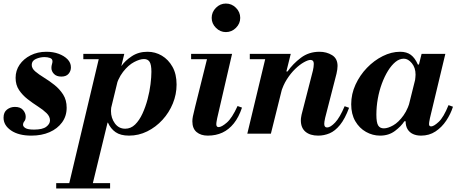

<svg xmlns="http://www.w3.org/2000/svg" viewBox="-20 -754 2575 1083"><path d="M157 11Q85 11 42.5 -18Q0 -47 0 -90Q0 -121 19.5 -136Q39 -151 64 -151Q95 -151 110 -133.5Q125 -116 125 -96Q125 -79 117.5 -70Q110 -61 110 -50Q110 -40 123.5 -31.5Q137 -23 172 -23Q220 -23 241 -39Q262 -55 262 -75Q262 -97 242.5 -116Q223 -135 194 -153.5Q165 -172 136 -194.5Q107 -217 87.5 -246Q68 -275 68 -315Q68 -356 90.5 -389Q113 -422 152.5 -442Q192 -462 242 -462Q280 -462 311 -450.5Q342 -439 361 -419.5Q380 -400 380 -374Q380 -353 366.5 -337.5Q353 -322 326 -322Q299 -322 284.5 -337Q270 -352 270 -371Q270 -382 273 -391.5Q276 -401 276 -408Q276 -422 262 -427Q248 -432 231 -432Q206 -432 182.5 -421.5Q159 -411 159 -388Q159 -368 179 -351Q199 -334 228.5 -316Q258 -298 287 -275Q316 -252 336 -221Q356 -190 356 -146Q356 -99 330 -63.5Q304 -28 259.5 -8.5Q215 11 157 11Z M370 282 544 -450H681L503 282ZM297 309V279H601V309ZM708 11Q660 11 632 -8.5Q604 -28 589 -62H582L609 -163Q608 -153 607 -144Q606 -135 606 -128Q606 -88 628 -58Q650 -28 686 -28Q718 -28 742 -51.5Q766 -75 783.5 -113Q801 -151 812.5 -194.5Q824 -238 829 -279Q834 -320 834 -349Q834 -389 824 -405Q814 -421 792 -421Q769 -421 736.5 -404Q704 -387 674 -348.5Q644 -310 627 -245L659 -383H666Q685 -411 723 -436.5Q761 -462 812 -462Q856 -462 893 -440Q930 -418 953 -377Q976 -336 976 -277Q976 -222 955 -170.5Q934 -119 896.5 -78Q859 -37 810.5 -13Q762 11 708 11ZM450 -420V-450H669V-420Z M1254 -573Q1222 -573 1198 -597Q1174 -621 1174 -653Q1174 -686 1198 -710Q1222 -734 1254 -734Q1287 -734 1311 -710Q1335 -686 1335 -653Q1335 -621 1311 -597Q1287 -573 1254 -573ZM1152 11Q1113 11 1089 -9Q1065 -29 1065 -70Q1065 -82 1068 -97.5Q1071 -113 1081 -153L1155 -450H1289L1205 -87Q1202 -73 1201 -65Q1200 -57 1200 -54Q1200 -37 1213 -37Q1230 -37 1259.5 -62.5Q1289 -88 1320 -156L1345 -147Q1327 -93 1299 -58Q1271 -23 1234.5 -6Q1198 11 1152 11ZM1058 -420V-450H1232V-420Z M1775 11Q1729 11 1703 -11Q1677 -33 1677 -75Q1677 -85 1678.5 -92.5Q1680 -100 1681 -107L1745 -356Q1747 -363 1748.5 -375Q1750 -387 1750 -394Q1750 -405 1745 -410.5Q1740 -416 1731 -416Q1718 -416 1694.5 -403Q1671 -390 1645.5 -365.5Q1620 -341 1598 -306.5Q1576 -272 1564 -229L1595 -351H1602Q1632 -394 1677 -428Q1722 -462 1782 -462Q1822 -462 1853 -443Q1884 -424 1884 -382Q1884 -364 1878 -338L1814 -89Q1811 -76 1810 -68Q1809 -60 1809 -55Q1809 -35 1825 -35Q1844 -35 1870.5 -63Q1897 -91 1924 -155L1949 -146Q1926 -84 1898 -49.5Q1870 -15 1839 -2Q1808 11 1775 11ZM1375 0 1483 -450H1620L1508 0ZM1389 -420V-450H1608V-420Z M2124 11Q2082 11 2044.5 -10Q2007 -31 1984 -70.5Q1961 -110 1961 -166Q1961 -224 1985.5 -277Q2010 -330 2050 -371.5Q2090 -413 2139 -437.5Q2188 -462 2237 -462Q2274 -462 2297.5 -444.5Q2321 -427 2337 -390H2344L2321 -299Q2322 -309 2323 -317.5Q2324 -326 2324 -333Q2324 -372 2303 -397.5Q2282 -423 2258 -423Q2233 -423 2210.5 -404.5Q2188 -386 2168.5 -354.5Q2149 -323 2134 -282.5Q2119 -242 2111 -197Q2103 -152 2103 -107Q2103 -63 2113 -46.5Q2123 -30 2145 -30Q2168 -30 2198 -47Q2228 -64 2256 -103Q2284 -142 2300 -208L2268 -70H2261Q2243 -42 2208 -15.5Q2173 11 2124 11ZM2355 11Q2329 11 2309.5 2Q2290 -7 2279 -25Q2268 -43 2268 -70Q2268 -82 2271 -97.5Q2274 -113 2284 -153L2358 -450H2492L2405 -87Q2402 -74 2401 -65.5Q2400 -57 2400 -54Q2400 -41 2412 -41Q2427 -41 2454.5 -66.5Q2482 -92 2510 -161L2535 -152Q2522 -111 2497 -73.5Q2472 -36 2436.5 -12.5Q2401 11 2355 11Z"/></svg>

Font: Libre Bodoni
Style: Italic
Weight: 400
Italic angle: -13°
Designer: Pablo Impallari, Rodrigo Fuenzalida
Foundry: Impallari Type
Version: Version 2.005;gftools[0.9.23]